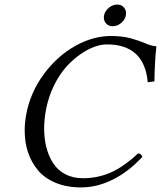

<svg xmlns="http://www.w3.org/2000/svg" viewBox="-20 -817 710 847"><path d="M337.9 9.8Q274.4 9.8 225.6 -10.5Q176.8 -30.8 147.5 -65.9Q118.2 -101.1 103.5 -145.3Q88.9 -189.5 88.9 -241.2Q88.9 -277.3 96.2 -314.9Q114.7 -410.6 173.6 -490.2Q232.4 -569.8 311.3 -614Q390.1 -658.2 469.2 -658.2Q520.5 -658.2 558.6 -647.5Q596.7 -636.7 623 -625.2Q649.4 -613.8 669.9 -612.8Q662.6 -546.9 661.1 -458L631.8 -454.1Q616.7 -621.1 451.2 -621.1Q427.2 -621.1 397.9 -611.1Q368.7 -601.1 335.4 -578.1Q302.2 -555.2 272.9 -522.9Q243.7 -490.7 219 -441.4Q194.3 -392.1 183.1 -334Q174.8 -290 174.8 -249.5Q174.8 -204.6 184.8 -166Q194.8 -127.4 214.8 -96.7Q234.9 -65.9 268.3 -48.3Q301.8 -30.8 345.2 -30.8Q412.1 -30.8 469.5 -56.4Q526.9 -82 588.9 -140.1Q603 -140.1 607.9 -125Q546.9 -59.1 477.5 -24.7Q408.2 9.8 337.9 9.8ZM446.5 -715.3Q435.1 -729.5 439 -749Q442.9 -768.6 460.2 -782.7Q477.5 -796.9 497.1 -796.9Q516.6 -796.9 527.8 -782.7Q539.1 -768.6 535.2 -749Q531.2 -729.5 514.2 -715.3Q497.1 -701.2 477.5 -701.2Q458 -701.2 446.5 -715.3Z"/></svg>

Font: Linux Libertine G
Style: Italic
Weight: 400
Italic angle: -12°
Designer: Philipp H. Poll
Foundry: Philipp H. Poll
Version: Version 5.1.3